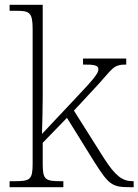

<svg xmlns="http://www.w3.org/2000/svg" viewBox="-20 -780 577 800"><path d="M20 0H244V-25H236C169 -25 158 -30 158 -97V-185L259 -289L372 -107C434 -9 447 0 523 0H537V-25H533C490 -25 461 -47 415 -118L288 -319L390 -429C450 -495 452 -511 506 -511V-536H326V-511C370 -511 390 -509 390 -492C390 -477 379 -459 300 -376L155 -222C156 -267 158 -325 158 -374V-760H20V-735H46C102 -735 116 -730 116 -659V-98C116 -30 105 -25 38 -25H20Z"/></svg>

Font: Noto Serif Telugu ExtraLight
Style: Regular
Weight: 200
Designer: Jelle Bosma - Monotype Design Team
Foundry: Monotype Imaging Inc.
Version: Version 2.005